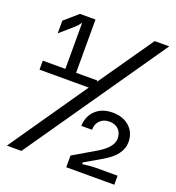

<svg xmlns="http://www.w3.org/2000/svg" viewBox="-132 -836 865 942"><g transform="rotate(20 300.0 -365.0)"><path d="M9 0 289 -405H32V-452H150V-693Q146 -687 137.5 -677Q129 -667 117 -657L55 -603V-669L125 -730H206V-452H317V-445L515 -730H591L85 0ZM319 0V-61L438 -131Q508 -173 508 -218Q508 -248 490 -265.5Q472 -283 442 -283Q412 -283 393.5 -264.5Q375 -246 375 -216H319Q321 -268 354.5 -299Q388 -330 442 -330Q497 -330 530.5 -299.5Q564 -269 564 -220Q564 -152 475 -101L387 -50V-41Q399 -43 419.5 -45Q440 -47 457 -47H570V0Z"/></g></svg>

Font: Pitagon Sans Mono Light
Style: Regular
Weight: 300
Monospace: yes
Designer: Travis Tran
Foundry: Pitagon
Version: Version 1.001; ttfautohint (v1.8.4.7-5d5b);gftools[0.9.26]